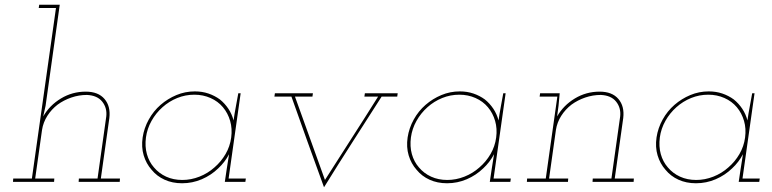

<svg xmlns="http://www.w3.org/2000/svg" viewBox="-20 -770 3270 813"><path d="M314 -14 313 0H487L488 -14H407L443 -270Q449 -320 422.5 -351Q396 -382 343 -382Q286 -382 238 -353Q190 -324 163 -277L173 -322L233 -750H146L144 -736H217L115 -14H36L35 0H209L210 -14H129L158 -220Q163 -252 180.5 -279.5Q198 -307 224 -327Q250 -346 282 -357Q314 -368 348 -368Q392 -366 413 -339.5Q434 -313 430 -277L393 -14Z M584 -188Q578 -147 588.5 -112Q599 -77 622 -51Q644 -24 677 -9Q710 6 751 6Q795 6 834.5 -11Q874 -28 904 -57Q918 -70 929.5 -85Q941 -100 950 -117Q948 -101 945 -85.5Q942 -70 940 -54L932 0H1019L1021 -14H948L999 -375H989Q984 -346 978.5 -317.5Q973 -289 969 -260Q962 -287 947 -309.5Q932 -332 911 -349Q889 -365 862.5 -374Q836 -383 805 -383Q764 -383 727 -367.5Q690 -352 660 -326Q630 -300 610 -264Q590 -228 584 -188ZM598 -188Q603 -225 621.5 -258Q640 -291 668 -316Q696 -341 730.5 -355Q765 -369 803 -369Q840 -369 871.5 -355Q903 -341 924 -316Q945 -291 954.5 -258Q964 -225 959 -188Q954 -150 935 -117.5Q916 -85 888 -61Q860 -36 824.5 -22Q789 -8 752 -8Q714 -8 683.5 -22Q653 -36 632 -61Q611 -85 602 -117.5Q593 -150 598 -188Z M1144 -375 1142 -361H1214Q1248 -264 1282.5 -169Q1317 -74 1352 23Q1412 -74 1473 -169Q1534 -264 1596 -361H1662L1664 -375H1525L1523 -361H1581Q1524 -270 1466 -180Q1408 -90 1356 -8Q1324 -96 1292.5 -184.5Q1261 -273 1229 -361H1303L1305 -375Z M1706 -188Q1700 -147 1710.5 -112Q1721 -77 1744 -51Q1766 -24 1799 -9Q1832 6 1873 6Q1917 6 1956.5 -11Q1996 -28 2026 -57Q2040 -70 2051.5 -85Q2063 -100 2072 -117Q2070 -101 2067 -85.5Q2064 -70 2062 -54L2054 0H2141L2143 -14H2070L2121 -375H2111Q2106 -346 2100.5 -317.5Q2095 -289 2091 -260Q2084 -287 2069 -309.5Q2054 -332 2033 -349Q2011 -365 1984.5 -374Q1958 -383 1927 -383Q1886 -383 1849 -367.5Q1812 -352 1782 -326Q1752 -300 1732 -264Q1712 -228 1706 -188ZM1720 -188Q1725 -225 1743.5 -258Q1762 -291 1790 -316Q1818 -341 1852.5 -355Q1887 -369 1925 -369Q1962 -369 1993.5 -355Q2025 -341 2046 -316Q2067 -291 2076.5 -258Q2086 -225 2081 -188Q2076 -150 2057 -117.5Q2038 -85 2010 -61Q1982 -36 1946.5 -22Q1911 -8 1874 -8Q1836 -8 1805.5 -22Q1775 -36 1754 -61Q1733 -85 1724 -117.5Q1715 -150 1720 -188Z M2490 -14 2489 0H2663L2664 -14H2583L2619 -270Q2625 -320 2598.5 -351Q2572 -382 2519 -382Q2462 -382 2414 -353Q2366 -324 2339 -277Q2341 -290 2342 -299.5Q2343 -309 2345 -322L2350 -375H2267L2265 -361H2340L2291 -14H2212L2211 0H2385L2386 -14H2305L2334 -220Q2339 -252 2356.5 -279.5Q2374 -307 2400 -327Q2426 -346 2458 -357Q2490 -368 2524 -368Q2568 -366 2589 -339.5Q2610 -313 2606 -277L2569 -14Z M2760 -188Q2754 -147 2764.5 -112Q2775 -77 2798 -51Q2820 -24 2853 -9Q2886 6 2927 6Q2971 6 3010.5 -11Q3050 -28 3080 -57Q3094 -70 3105.5 -85Q3117 -100 3126 -117Q3124 -101 3121 -85.5Q3118 -70 3116 -54L3108 0H3195L3197 -14H3124L3175 -375H3165Q3160 -346 3154.5 -317.5Q3149 -289 3145 -260Q3138 -287 3123 -309.5Q3108 -332 3087 -349Q3065 -365 3038.5 -374Q3012 -383 2981 -383Q2940 -383 2903 -367.5Q2866 -352 2836 -326Q2806 -300 2786 -264Q2766 -228 2760 -188ZM2774 -188Q2779 -225 2797.5 -258Q2816 -291 2844 -316Q2872 -341 2906.5 -355Q2941 -369 2979 -369Q3016 -369 3047.5 -355Q3079 -341 3100 -316Q3121 -291 3130.5 -258Q3140 -225 3135 -188Q3130 -150 3111 -117.5Q3092 -85 3064 -61Q3036 -36 3000.5 -22Q2965 -8 2928 -8Q2890 -8 2859.5 -22Q2829 -36 2808 -61Q2787 -85 2778 -117.5Q2769 -150 2774 -188Z"/></svg>

Font: Josefin Slab Thin Thin
Style: Italic
Weight: 250
Italic angle: -12°
Version: Version 2.000